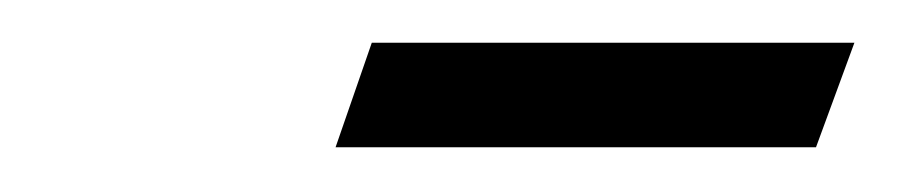

<svg xmlns="http://www.w3.org/2000/svg" viewBox="-20 -630 412 88"><path d="M133.8 -562.5 150.4 -610.4H371.6L354 -562.5Z"/></svg>

Font: Elstob 10pt
Style: Bold Italic
Weight: 700
Italic angle: -20°
Designer: Peter S. Baker
Version: Version 1.015